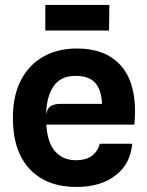

<svg xmlns="http://www.w3.org/2000/svg" viewBox="-20 -754 598 782"><path d="M291.5 7.5Q170 7.5 101.2 -65.2Q32.5 -138 32.5 -273.5Q32.5 -364.5 65.2 -427.5Q98 -490.5 156.8 -523.5Q215.5 -556.5 293.5 -556.5Q407 -556.5 468.5 -491Q530 -425.5 530 -300.5Q530 -287 529.2 -275Q528.5 -263 527.5 -246.5H168.5Q173.5 -171.5 205.2 -136.5Q237 -101.5 288 -101.5Q333 -101.5 356.5 -121Q380 -140.5 386 -168.5H518.5Q511.5 -86.5 450.5 -39.5Q389.5 7.5 291.5 7.5ZM227.5 -331H395.5Q393.5 -387 368.2 -416Q343 -445 288 -445Q227.5 -445 198.5 -403.2Q169.5 -361.5 167.5 -286Q171.5 -312 186 -321.5Q200.5 -331 227.5 -331ZM164.5 -629.5V-734H425.5L424 -629.5Z"/></svg>

Font: Spline Sans SemiBold
Style: Regular
Weight: 600
Designer: Eben Sorkin, Mirko Velimirovic
Foundry: Sorkin Type
Version: Version 1.000; ttfautohint (v1.8.3)